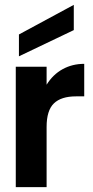

<svg xmlns="http://www.w3.org/2000/svg" viewBox="-20 -771 382 791"><path d="M45 0V-496H172V-422Q198 -464 238 -486Q278 -508 327 -508V-374H293Q232 -374 202 -345Q172 -316 172 -248V0ZM58 -539V-629L284 -751V-647Z"/></svg>

Font: Rethink Sans
Style: Bold
Weight: 700
Designer: The Rethink Sans project authors (Hans Thiessen). DM Sans designed by Colophon Foundry.
Foundry: Rethink Communications LLC
Version: Version 1.001